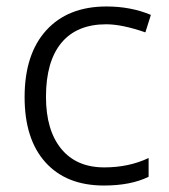

<svg xmlns="http://www.w3.org/2000/svg" viewBox="-20 -563 521 593"><path d="M56 -263Q56 -396 123 -469.5Q190 -543 309 -543Q384 -543 446 -517L429 -463Q357 -488 308 -488Q217 -488 169.5 -430.5Q122 -373 122 -264Q122 -161 169 -103.5Q216 -46 302 -46Q378 -46 439 -75V-17Q384 10 301 10Q185 10 120.5 -61.5Q56 -133 56 -263Z"/></svg>

Font: OpenSansMMV
Style: Light
Weight: 300
Foundry: Ascender Corporation
Version: Version 4.001